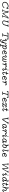

<svg xmlns="http://www.w3.org/2000/svg" viewBox="9388 -10050 889 19704"><g transform="rotate(90 9832.0 -197.5)"><path d="M168 -244.1Q168 -339.4 229 -427.2Q290 -515.1 390.1 -568.6Q490.2 -622.1 598.1 -622.1Q728 -622.1 795.9 -560.1H796.9Q800.8 -565.9 807.4 -574.5Q814 -583 816.9 -586.9Q819.8 -590.8 824.5 -596.9Q829.1 -603 831.1 -605.5Q833 -607.9 836.4 -611.6Q839.8 -615.2 842 -616.7Q844.2 -618.2 847.2 -619.6Q850.1 -621.1 853 -621.6Q856 -622.1 858.9 -622.1Q872.1 -622.1 880.6 -614Q889.2 -606 889.2 -594.2Q889.2 -589.4 849.1 -429.2Q842.3 -400.4 814 -399.9Q792 -399.9 784.9 -408.9Q777.8 -418 777.8 -434.1V-440.9Q777.8 -482.9 748.5 -511.5Q719.2 -540 682.1 -550Q645 -560.1 604 -560.1Q462.9 -560.1 350.3 -460.9Q237.8 -361.8 237.8 -243.2Q237.8 -164.1 297.4 -106.9Q356.9 -49.8 464.8 -49.8Q543.9 -49.8 617.4 -80.3Q690.9 -110.8 711.9 -170.9Q711.9 -171.9 712.9 -173.8Q715.8 -183.6 718.5 -188.2Q721.2 -192.9 728.5 -197.5Q735.8 -202.1 748 -202.1H749Q784.2 -202.1 784.2 -172.9Q784.2 -150.9 765.6 -121.3Q747.1 -91.8 710.9 -61.3Q674.8 -30.8 607.9 -9.8Q541 11.2 456.1 11.2Q330.1 11.2 249 -59.6Q168 -130.4 168 -244.1Z M941.9 -28.8Q941.9 -34.7 943.8 -41.3Q945.8 -47.9 954.3 -54.9Q962.9 -62 977.1 -62H1043.9L1165 -548.8H1121.6Q1102.5 -548.8 1094.7 -553.2Q1079.6 -561 1079.6 -578.1Q1079.6 -610.8 1114.7 -610.8Q1115.2 -610.8 1115.7 -610.8H1189Q1203.1 -610.8 1210 -609.9Q1215.8 -610.8 1228 -610.8H1230Q1267.1 -610.8 1272.9 -578.1L1357.9 -127.9Q1364.7 -89.8 1367.7 -76.2Q1385.7 -104 1396 -118.2L1710.9 -575.2Q1735.4 -610.8 1773.9 -610.8Q1774.4 -610.8 1774.9 -610.8H1870.6Q1907.7 -610.8 1907.7 -582Q1907.7 -576.2 1905.8 -569.6Q1903.8 -563 1895.3 -555.9Q1886.7 -548.8 1873 -548.8H1805.7L1683.6 -62H1733.9Q1770 -62 1770 -33.2Q1770 0 1732.9 0H1562Q1524.9 0 1524.9 -28.8Q1524.9 -34.7 1526.9 -41.3Q1528.8 -47.9 1537.4 -54.9Q1545.9 -62 1560.1 -62H1626L1745.6 -543L1404.8 -46.9Q1381.3 -12.2 1353 -12.2Q1352.5 -12.2 1352.1 -12.2Q1322.3 -12.2 1314.9 -55.2L1231.9 -493.2Q1226.1 -527.3 1221.7 -543.9L1102.1 -62H1150.9Q1188 -62 1188 -33.2Q1188 0 1150.9 0H979Q941.9 0 941.9 -28.8Z M2083.5 -164.1Q2083.5 -185.1 2095.2 -234.9L2173.3 -548.8H2124.5Q2088.4 -548.8 2088.4 -578.1Q2088.4 -610.8 2123.5 -610.8Q2124 -610.8 2124.5 -610.8H2311.5Q2347.7 -610.8 2347.7 -582Q2347.7 -575.2 2345.5 -569.1Q2343.3 -563 2334.5 -555.9Q2325.7 -548.8 2311.5 -548.8H2245.6Q2243.7 -539.1 2162.6 -215.8Q2153.8 -179.7 2153.3 -163.1Q2153.3 -113.3 2189.5 -82Q2225.6 -50.8 2281.2 -50.8Q2346.2 -50.8 2405.3 -89.4Q2464.4 -127.9 2488.3 -186Q2495.1 -203.1 2502.4 -231.9L2581.5 -548.8H2532.2Q2496.1 -548.8 2496.6 -578.1Q2496.6 -610.8 2531.2 -610.8Q2531.7 -610.8 2532.2 -610.8H2719.2Q2755.4 -610.8 2755.4 -582Q2755.4 -549.8 2720.2 -548.8H2653.3L2644.5 -514.2L2572.3 -223.1Q2554.2 -148.9 2519.3 -104Q2484.4 -59.1 2428.2 -27.8Q2359.4 11.2 2281.2 11.2Q2196.3 11.2 2139.9 -37.4Q2083.5 -85.9 2083.5 -164.1Z M3330.1 -482.9Q3330.1 -487.8 3354 -582Q3361.8 -610.8 3387.7 -610.8H4001Q4035.6 -610.8 4035.6 -584Q4035.6 -574.7 4012.7 -481.9Q4006.8 -455.1 3978 -455.1Q3942.9 -455.1 3942.9 -482.9Q3942.9 -488.8 3958 -548.8H3722.7L3602.1 -62H3691.9Q3727.1 -62 3727.1 -33.2Q3727.1 -27.3 3724.9 -20.8Q3722.7 -14.2 3714.4 -7.1Q3706.1 0 3690.9 0H3425.8Q3389.6 0 3389.6 -28.8Q3389.6 -62 3426.8 -62H3529.8L3651.9 -548.8H3417Q3402.8 -483.9 3394.8 -469.5Q3386.7 -455.1 3366.7 -455.1H3365.7Q3330.1 -455.1 3330.1 -482.9Z M3962.9 -287.1Q3962.9 -323.2 4006.3 -379.6Q4049.8 -436 4114.7 -436Q4153.8 -436 4180.4 -412.1Q4207 -388.2 4207 -350.1Q4207 -330.1 4174.8 -247.6Q4142.6 -165 4142.6 -122.1Q4142.6 -56.2 4208 -56.2Q4257.8 -56.2 4294.2 -106Q4330.6 -155.8 4353 -225.1Q4364.3 -260.3 4373 -298.1Q4381.8 -335.9 4386.2 -356.9Q4390.6 -377.9 4396.7 -396.5Q4402.8 -415 4411.4 -422.6Q4419.9 -430.2 4433.6 -430.2Q4446.8 -430.2 4456.8 -420.7Q4466.8 -411.1 4466.8 -397Q4466.8 -388.2 4462.9 -374L4371.6 -13.2Q4360.4 29.8 4356 42Q4325.2 123 4259.5 175Q4193.8 227.1 4124 227.1Q4075.2 227.1 4043 200.4Q4010.7 173.8 4010.7 129.9Q4010.7 95.7 4027.3 81.3Q4043.9 66.9 4062 66.9Q4079.1 66.9 4091.1 77.9Q4103 88.9 4103 106.9Q4103 127.9 4084 145Q4098.1 166 4126 166Q4143.1 166 4163.8 158.4Q4184.6 150.9 4212.2 131.8Q4239.7 112.8 4264.6 71.3Q4289.6 29.8 4303.7 -27.8Q4256.3 4.9 4208.5 4.9Q4207.5 4.9 4207 4.9Q4155.3 4.9 4114 -24.7Q4072.8 -54.2 4072.8 -123Q4072.8 -172.9 4104.2 -258.5Q4135.7 -344.2 4135.7 -350.1Q4135.7 -374 4112.8 -374Q4091.8 -374 4071.8 -354Q4054.7 -336.9 4044.7 -317.4Q4034.7 -297.9 4032.7 -286.4Q4030.8 -274.9 4022.7 -266.8Q4014.6 -258.8 3997.6 -258.8Q3962.9 -259.3 3962.9 -287.1Z M4482.4 192.9Q4482.4 160.2 4520.5 160.2Q4521 160.2 4521.5 160.2H4573.2L4585.4 109.9L4693.4 -319.8Q4698.2 -340.8 4696.3 -350.1Q4694.3 -359.9 4685.3 -366.9Q4676.3 -374 4665.5 -374Q4646.5 -374 4634.5 -352.5Q4622.6 -331.1 4615 -303.5Q4607.4 -275.9 4604.5 -271Q4595.7 -258.8 4577.6 -258.8H4575.2Q4541.5 -258.8 4541.5 -285.2Q4541.5 -295.9 4548.3 -318.4Q4555.2 -340.8 4568.8 -368.4Q4582.5 -396 4607.9 -416Q4633.3 -436 4665.3 -436Q4697.3 -436 4723.9 -419.9Q4750.5 -403.8 4760.3 -377Q4826.2 -436 4896.5 -436Q4958.5 -436 4997.6 -390.1Q5036.6 -344.2 5036.6 -273.9Q5036.6 -168 4962.9 -81.5Q4889.2 4.9 4800.3 4.9Q4738.3 4.9 4696.3 -43.9L4644.5 160.2H4713.4Q4747.6 160.2 4747.6 189Q4747.6 222.2 4710.4 222.2H4518.6Q4482.4 221.7 4482.4 192.9ZM4730.5 -152.8Q4730.5 -131.8 4735.8 -111.8Q4741.2 -91.8 4758.3 -74Q4775.4 -56.2 4802.2 -56.2Q4860.4 -56.2 4913.3 -126Q4966.3 -195.8 4966.3 -274.9Q4966.3 -319.8 4946.3 -346.9Q4926.3 -374 4894.5 -374Q4839.4 -374 4784.9 -306.4Q4730.5 -238.8 4730.5 -152.8Z M5154.3 -168Q5154.3 -274.9 5236.3 -355.5Q5318.4 -436 5418 -436Q5474.1 -436 5510.7 -406.5Q5547.4 -377 5547.4 -331.1Q5547.4 -315.9 5542.7 -301Q5538.1 -286.1 5525.1 -264.2Q5512.2 -242.2 5480.7 -224.1Q5449.2 -206.1 5402.3 -198.2Q5351.6 -189.5 5256.3 -189H5225.1Q5224.1 -181.2 5224.1 -166Q5224.1 -121.1 5249.3 -88.6Q5274.4 -56.2 5332 -56.2Q5394 -56.2 5434.1 -64.7Q5474.1 -73.2 5486.1 -83Q5498 -92.8 5508.5 -100.8Q5519 -108.9 5530 -108.9Q5541 -108.9 5553.2 -97.4Q5565.4 -85.9 5565.4 -73.2Q5565.4 -67.4 5560.8 -58.6Q5556.2 -49.8 5541.3 -38.3Q5526.4 -26.9 5503.2 -17.3Q5480 -7.8 5437.5 -1.5Q5395 4.9 5340.3 4.9H5326.2Q5245.1 4.9 5199.7 -44.9Q5154.3 -94.7 5154.3 -168ZM5244.1 -250H5275.4Q5477.1 -250 5477.1 -330.6Q5477.1 -350.1 5460.2 -362.1Q5443.4 -374 5416 -374Q5365.2 -374 5315.7 -337.4Q5266.1 -300.8 5244.1 -250Z M5641.1 -287.1Q5641.1 -322.3 5685.1 -379.2Q5729 -436 5793 -436Q5832 -436 5857.9 -411.6Q5883.8 -387.2 5883.8 -349.1Q5883.8 -330.1 5852.8 -249Q5821.8 -168 5821.8 -129.9Q5821.8 -87.9 5847.9 -72Q5874 -56.2 5907.2 -56.2Q5956.1 -56.2 5985.8 -126Q6003.9 -168 6047.9 -346.2Q6052.7 -369.1 6058.1 -387.2Q6066.9 -430.2 6097.2 -430.2Q6111.3 -430.2 6120.6 -419.7Q6129.9 -409.2 6129.9 -397.9Q6129.9 -388.2 6099.4 -272.7Q6068.8 -157.2 6068.8 -127Q6068.8 -56.2 6147 -56.2Q6190.9 -56.2 6221.2 -115.2Q6240.2 -152.3 6262.2 -234.6Q6284.2 -316.9 6284.2 -353Q6284.2 -368.2 6279.5 -381.1Q6274.9 -394 6274.9 -399.9Q6274.9 -413.1 6285.4 -424.1Q6295.9 -435.1 6311 -435.1Q6334 -435.1 6344 -411.1Q6354 -387.2 6354 -356Q6354 -319.8 6336.4 -246.8Q6318.8 -173.8 6297.9 -124Q6243.7 4.9 6146 4.9Q6057.1 4.9 6019 -54.2H6018.1Q5974.1 4.9 5906.2 4.9Q5846.2 4.9 5799.6 -26.1Q5752.9 -57.1 5752.9 -129.9Q5752.9 -176.8 5783.4 -258.8Q5814 -340.8 5814 -352.1Q5814 -360.8 5807.4 -367.4Q5800.8 -374 5791 -374Q5768.1 -374 5746.1 -349.6Q5724.1 -325.2 5711.9 -288.1Q5706.1 -270 5698.5 -264.4Q5690.9 -258.8 5674.8 -258.8H5672.9Q5655.8 -258.8 5648.4 -268.1Q5641.1 -277.3 5641.1 -287.1Z M6423.8 -287.1Q6423.8 -293.9 6430.2 -314.9Q6436.5 -335.9 6449.2 -364.5Q6461.9 -393.1 6488.3 -414.6Q6514.6 -436 6547.9 -436Q6615.7 -436 6643.6 -375Q6698.7 -436 6778.8 -436Q6832 -436 6867.4 -408Q6902.8 -379.9 6902.8 -335Q6902.8 -302.7 6886.7 -287.4Q6870.6 -272 6851.6 -272Q6833.5 -272 6822 -283Q6810.5 -293.9 6810.5 -312Q6810.5 -335.9 6828.6 -350.1Q6810.5 -374 6776.9 -374Q6726.1 -374 6684.8 -321Q6643.6 -268.1 6624 -205.1Q6604.5 -142.1 6588.6 -80.1Q6572.8 -18.1 6568.8 -12.2Q6556.6 4.9 6537.6 4.9Q6523.4 4.9 6514.2 -5.1Q6504.9 -15.1 6504.9 -27.8Q6504.9 -35.6 6508.8 -51.8L6574.7 -314.9Q6579.6 -337.9 6579.6 -340.8Q6579.6 -356 6570.1 -364.5Q6560.5 -373 6548.8 -373Q6518.1 -373 6494.6 -293Q6493.7 -290 6493.7 -288.1Q6491.7 -282.2 6491.2 -281Q6490.7 -279.8 6488.3 -273.9Q6485.8 -268.1 6482.7 -266.1Q6479.5 -264.2 6473.6 -261.5Q6467.8 -258.8 6460.9 -258.8H6458.5Q6423.8 -259.3 6423.8 -287.1Z M6929.7 -287.1Q6929.7 -305.2 6945.6 -338.6Q6961.4 -372.1 6999 -404.1Q7036.6 -436 7081.5 -436Q7119.6 -436 7146 -412.1Q7172.4 -388.2 7172.4 -350.1V-344.2Q7172.4 -327.1 7126 -209.5Q7079.6 -91.8 7079.6 -80.1Q7079.6 -57.1 7103.5 -57.1Q7121.6 -57.1 7143.1 -75.7Q7164.6 -94.2 7178.7 -129.9Q7179.7 -132.8 7183.1 -142.3Q7186.5 -151.9 7189 -157Q7191.4 -162.1 7198.5 -167Q7205.6 -171.9 7216.8 -171.9H7217.8Q7253.9 -171.9 7253.4 -143.1Q7253.4 -107.9 7209.5 -51.5Q7165.5 4.9 7101.6 4.9Q7062.5 4.9 7036.1 -19Q7009.8 -43 7009.8 -81.1V-86.9Q7009.8 -103 7056.2 -220.5Q7102.5 -337.9 7102.5 -350.1Q7102.5 -374 7079.6 -374Q7056.6 -374 7032.7 -347.2Q7015.6 -328.1 7006.8 -304Q6998 -279.8 6991.2 -269.3Q6984.4 -258.8 6966.8 -258.8H6964.4Q6929.7 -259.3 6929.7 -287.1ZM7116.7 -563Q7116.7 -581.1 7131.1 -595.9Q7145.5 -610.8 7165.5 -610.8Q7181.6 -610.8 7193.6 -599.4Q7205.6 -587.9 7205.6 -570.8Q7205.6 -550.8 7190.7 -536.4Q7175.8 -522 7157.7 -522Q7139.6 -522 7128.2 -534.4Q7116.7 -546.9 7116.7 -563Z M7323.7 -397Q7323.7 -430.2 7359.4 -430.2H7455.6Q7462.4 -460 7473.6 -505.9Q7490.7 -579.1 7499.8 -597.7Q7508.8 -616.2 7530.8 -616.2Q7543.9 -616.2 7553.7 -606.7Q7563.5 -597.2 7563.5 -583Q7563.5 -576.2 7558.1 -552.5Q7552.7 -528.8 7542.7 -491.5Q7532.7 -454.1 7527.3 -430.2H7609.4Q7643.6 -430.2 7643.6 -401.9Q7643.6 -369.1 7608.4 -369.1Q7607.9 -369.1 7607.4 -369.1H7511.7Q7507.8 -351.1 7490.2 -282.5Q7472.7 -213.9 7458 -154.5Q7443.4 -95.2 7443.4 -88.9Q7443.4 -74.7 7452.9 -65.4Q7462.4 -56.2 7478.5 -56.2Q7509.3 -56.2 7539.6 -82.5Q7569.8 -108.9 7586.4 -145Q7593.3 -160.2 7599.9 -166Q7606.4 -171.9 7620.6 -171.9H7622.6Q7657.7 -171.9 7657.7 -144Q7657.7 -110.8 7603.8 -53Q7549.8 4.9 7477.5 4.9Q7434.6 4.9 7404.1 -21Q7373.5 -46.9 7373.5 -87.9Q7373.5 -105 7378.4 -123L7439.5 -369.1H7357.4Q7323.7 -369.1 7323.7 -397Z M7771.5 -168Q7771.5 -274.9 7853.5 -355.5Q7935.5 -436 8035.2 -436Q8091.3 -436 8127.9 -406.5Q8164.6 -377 8164.6 -331.1Q8164.6 -315.9 8159.9 -301Q8155.3 -286.1 8142.3 -264.2Q8129.4 -242.2 8097.9 -224.1Q8066.4 -206.1 8019.5 -198.2Q7968.8 -189.5 7873.5 -189H7842.3Q7841.3 -181.2 7841.3 -166Q7841.3 -121.1 7866.5 -88.6Q7891.6 -56.2 7949.2 -56.2Q8011.2 -56.2 8051.3 -64.7Q8091.3 -73.2 8103.3 -83Q8115.2 -92.8 8125.7 -100.8Q8136.2 -108.9 8147.2 -108.9Q8158.2 -108.9 8170.4 -97.4Q8182.6 -85.9 8182.6 -73.2Q8182.6 -67.4 8178 -58.6Q8173.3 -49.8 8158.4 -38.3Q8143.6 -26.9 8120.4 -17.3Q8097.2 -7.8 8054.7 -1.5Q8012.2 4.9 7957.5 4.9H7943.4Q7862.3 4.9 7816.9 -44.9Q7771.5 -94.7 7771.5 -168ZM7861.3 -250H7892.6Q8094.2 -250 8094.2 -330.6Q8094.2 -350.1 8077.4 -362.1Q8060.5 -374 8033.2 -374Q7982.4 -374 7932.9 -337.4Q7883.3 -300.8 7861.3 -250Z M8258.3 -287.1Q8258.3 -293.9 8264.6 -314.9Q8271 -335.9 8283.7 -364.5Q8296.4 -393.1 8322.8 -414.6Q8349.1 -436 8382.3 -436Q8450.2 -436 8478 -375Q8533.2 -436 8613.3 -436Q8666.5 -436 8701.9 -408Q8737.3 -379.9 8737.3 -335Q8737.3 -302.7 8721.2 -287.4Q8705.1 -272 8686 -272Q8668 -272 8656.5 -283Q8645 -293.9 8645 -312Q8645 -335.9 8663.1 -350.1Q8645 -374 8611.3 -374Q8560.5 -374 8519.3 -321Q8478 -268.1 8458.5 -205.1Q8439 -142.1 8423.1 -80.1Q8407.2 -18.1 8403.3 -12.2Q8391.1 4.9 8372.1 4.9Q8357.9 4.9 8348.6 -5.1Q8339.4 -15.1 8339.4 -27.8Q8339.4 -35.6 8343.3 -51.8L8409.2 -314.9Q8414.1 -337.9 8414.1 -340.8Q8414.1 -356 8404.5 -364.5Q8395 -373 8383.3 -373Q8352.5 -373 8329.1 -293Q8328.1 -290 8328.1 -288.1Q8326.2 -282.2 8325.7 -281Q8325.2 -279.8 8322.8 -273.9Q8320.3 -268.1 8317.1 -266.1Q8314 -264.2 8308.1 -261.5Q8302.2 -258.8 8295.4 -258.8H8293Q8258.3 -259.3 8258.3 -287.1Z M9317.9 -482.9Q9317.9 -487.8 9341.8 -582Q9349.6 -610.8 9375.5 -610.8H9988.8Q10023.4 -610.8 10023.4 -584Q10023.4 -574.7 10000.5 -481.9Q9994.6 -455.1 9965.8 -455.1Q9930.7 -455.1 9930.7 -482.9Q9930.7 -488.8 9945.8 -548.8H9710.4L9589.8 -62H9679.7Q9714.8 -62 9714.8 -33.2Q9714.8 -27.3 9712.6 -20.8Q9710.4 -14.2 9702.1 -7.1Q9693.8 0 9678.7 0H9413.6Q9377.4 0 9377.4 -28.8Q9377.4 -62 9414.6 -62H9517.6L9639.6 -548.8H9404.8Q9390.6 -483.9 9382.6 -469.5Q9374.5 -455.1 9354.5 -455.1H9353.5Q9317.9 -455.1 9317.9 -482.9Z M10013.7 -168Q10013.7 -274.9 10095.7 -355.5Q10177.7 -436 10277.3 -436Q10333.5 -436 10370.1 -406.5Q10406.7 -377 10406.7 -331.1Q10406.7 -315.9 10402.1 -301Q10397.5 -286.1 10384.5 -264.2Q10371.6 -242.2 10340.1 -224.1Q10308.6 -206.1 10261.7 -198.2Q10210.9 -189.5 10115.7 -189H10084.5Q10083.5 -181.2 10083.5 -166Q10083.5 -121.1 10108.6 -88.6Q10133.8 -56.2 10191.4 -56.2Q10253.4 -56.2 10293.5 -64.7Q10333.5 -73.2 10345.5 -83Q10357.4 -92.8 10367.9 -100.8Q10378.4 -108.9 10389.4 -108.9Q10400.4 -108.9 10412.6 -97.4Q10424.8 -85.9 10424.8 -73.2Q10424.8 -67.4 10420.2 -58.6Q10415.5 -49.8 10400.6 -38.3Q10385.7 -26.9 10362.5 -17.3Q10339.4 -7.8 10296.9 -1.5Q10254.4 4.9 10199.7 4.9H10185.5Q10104.5 4.9 10059.1 -44.9Q10013.7 -94.7 10013.7 -168ZM10103.5 -250H10134.8Q10336.4 -250 10336.4 -330.6Q10336.4 -350.1 10319.6 -362.1Q10302.7 -374 10275.4 -374Q10224.6 -374 10175 -337.4Q10125.5 -300.8 10103.5 -250Z M10500.5 -287.1Q10500.5 -327.1 10553.5 -381.6Q10606.4 -436 10681.2 -436Q10745.1 -436 10780.3 -392.1H10781.2Q10826.2 -436 10890.6 -436Q10935.5 -436 10966.6 -408Q10997.6 -379.9 10997.6 -336.9Q10997.6 -302.7 10981.4 -287.4Q10965.3 -272 10946.3 -272Q10928.2 -272 10916.7 -283Q10905.3 -293.9 10905.3 -312Q10905.3 -334 10925.3 -352.1Q10912.1 -374 10888.2 -374Q10866.2 -374 10844.2 -359.6Q10822.3 -345.2 10813.5 -321.8Q10810.5 -314 10786.9 -220.5Q10763.2 -127 10763.2 -113.8Q10763.2 -87.9 10779.3 -72Q10795.4 -56.2 10820.3 -56.2Q10852.5 -56.2 10884 -80.6Q10915.5 -105 10928.2 -139.2L10930.2 -145Q10932.1 -150.9 10933.8 -154.5Q10935.5 -158.2 10939 -162.6Q10942.4 -167 10948.5 -169.4Q10954.6 -171.9 10962.4 -171.9H10965.3Q11000.5 -171.9 11000.5 -143.1Q11000.5 -103 10947.5 -49.1Q10894.5 4.9 10819.3 4.9Q10759.3 4.9 10720.2 -38.1H10719.2Q10674.3 4.9 10610.4 4.9Q10565.4 4.9 10534.4 -22.5Q10503.4 -49.8 10503.4 -92.8Q10503.4 -127 10519.3 -142.6Q10535.2 -158.2 10554.2 -158.2Q10571.3 -158.2 10583.3 -147.2Q10595.2 -136.2 10595.2 -118.2Q10595.2 -97.2 10575.2 -79.1Q10588.4 -57.1 10612.3 -57.1Q10634.3 -57.1 10658.9 -73Q10683.6 -88.9 10692.4 -127Q10736.3 -308.1 10736.3 -316.9Q10736.3 -341.8 10720.9 -357.9Q10705.6 -374 10679.2 -374Q10647 -374 10616.2 -350.1Q10585.4 -326.2 10572.3 -292L10570.3 -286.1Q10568.4 -279.3 10567.4 -278.1Q10566.4 -276.9 10564.5 -272Q10562.5 -267.1 10560.1 -266.1Q10557.6 -265.1 10554 -262.5Q10550.3 -259.8 10545.4 -259.3Q10540.5 -258.8 10534.2 -258.8Q10500.5 -259.3 10500.5 -287.1Z M11070.3 -397Q11070.3 -430.2 11106 -430.2H11202.1Q11209 -460 11220.2 -505.9Q11237.3 -579.1 11246.3 -597.7Q11255.4 -616.2 11277.3 -616.2Q11290.5 -616.2 11300.3 -606.7Q11310.1 -597.2 11310.1 -583Q11310.1 -576.2 11304.7 -552.5Q11299.3 -528.8 11289.3 -491.5Q11279.3 -454.1 11273.9 -430.2H11356Q11390.1 -430.2 11390.1 -401.9Q11390.1 -369.1 11355 -369.1Q11354.5 -369.1 11354 -369.1H11258.3Q11254.4 -351.1 11236.8 -282.5Q11219.2 -213.9 11204.6 -154.5Q11189.9 -95.2 11189.9 -88.9Q11189.9 -74.7 11199.5 -65.4Q11209 -56.2 11225.1 -56.2Q11255.9 -56.2 11286.1 -82.5Q11316.4 -108.9 11333 -145Q11339.8 -160.2 11346.4 -166Q11353 -171.9 11367.2 -171.9H11369.1Q11404.3 -171.9 11404.3 -144Q11404.3 -110.8 11350.3 -53Q11296.4 4.9 11224.1 4.9Q11181.2 4.9 11150.6 -21Q11120.1 -46.9 11120.1 -87.9Q11120.1 -105 11125 -123L11186 -369.1H11104Q11070.3 -369.1 11070.3 -397Z M12021.5 -578.1Q12021.5 -610.8 12058.6 -610.8Q12059.1 -610.8 12059.6 -610.8H12222.7Q12258.8 -610.8 12258.8 -582Q12258.8 -563 12242.7 -553.2Q12236.8 -549.3 12216.8 -548.8H12171.4L12237.8 -79.1L12241.7 -51.8L12559.6 -548.8H12526.4Q12488.3 -548.8 12488.8 -578.1Q12488.8 -610.8 12523.4 -610.8Q12523.9 -610.8 12524.4 -610.8H12688.5Q12724.6 -610.8 12724.6 -582Q12724.6 -563 12708.5 -553.2Q12702.6 -549.3 12681.6 -548.8H12634.8Q12627.9 -536.6 12618.7 -522.9L12306.6 -37.1Q12297.9 -22.9 12293.2 -15.9Q12288.6 -8.8 12274.2 -0.5Q12259.8 7.8 12242.7 7.8H12211.4Q12197.3 7.8 12188.5 4.4Q12179.7 1 12175.5 -8.5Q12171.4 -18.1 12170.9 -21Q12170.4 -23.9 12168.5 -38.1L12096.7 -548.8H12058.6Q12021.5 -549.3 12021.5 -578.1Z M12702.6 -157.2Q12702.6 -261.2 12776.1 -348.6Q12849.6 -436 12938.5 -436Q12997.6 -436 13043.5 -386.2Q13051.3 -420.9 13079.6 -420.9Q13080.1 -420.9 13080.6 -420.9Q13094.7 -420.9 13104.5 -411.9Q13114.3 -402.8 13114.3 -388.2Q13114.3 -384.3 13111.3 -372.1L13044.4 -105Q13042.5 -98.1 13042.5 -88.1Q13042.5 -78.1 13050.3 -64.9Q13062.5 -57.1 13075.7 -57.1Q13092.8 -57.1 13107.4 -84Q13117.2 -103 13123.8 -128.9Q13130.4 -154.8 13137.5 -163.3Q13144.5 -171.9 13165.5 -171.9Q13198.7 -171.9 13199.2 -143.1Q13199.2 -137.2 13192.4 -116.2Q13185.5 -95.2 13172.6 -66.7Q13159.7 -38.1 13133.5 -16.6Q13107.4 4.9 13074.5 4.9Q13041.5 4.9 13015.4 -11Q12989.3 -26.9 12978.5 -54.2Q12912.6 4.9 12842.3 4.9Q12780.3 4.9 12741.5 -41.3Q12702.6 -87.4 12702.6 -157.2ZM12772.5 -152.8Q12772.5 -131.8 12778.1 -111.8Q12783.7 -91.8 12800.5 -74Q12817.4 -56.2 12844.7 -56.2Q12902.8 -56.2 12956.1 -126Q13009.3 -195.8 13009.3 -274.9Q13009.3 -319.8 12989.5 -346.9Q12969.7 -374 12936.5 -374Q12881.3 -374 12826.9 -306.4Q12772.5 -238.8 12772.5 -152.8Z M13249.5 -287.1Q13249.5 -293.9 13255.9 -314.9Q13262.2 -335.9 13274.9 -364.5Q13287.6 -393.1 13314 -414.6Q13340.3 -436 13373.5 -436Q13441.4 -436 13469.2 -375Q13524.4 -436 13604.5 -436Q13657.7 -436 13693.1 -408Q13728.5 -379.9 13728.5 -335Q13728.5 -302.7 13712.4 -287.4Q13696.3 -272 13677.2 -272Q13659.2 -272 13647.7 -283Q13636.2 -293.9 13636.2 -312Q13636.2 -335.9 13654.3 -350.1Q13636.2 -374 13602.5 -374Q13551.8 -374 13510.5 -321Q13469.2 -268.1 13449.7 -205.1Q13430.2 -142.1 13414.3 -80.1Q13398.4 -18.1 13394.5 -12.2Q13382.3 4.9 13363.3 4.9Q13349.1 4.9 13339.8 -5.1Q13330.6 -15.1 13330.6 -27.8Q13330.6 -35.6 13334.5 -51.8L13400.4 -314.9Q13405.3 -337.9 13405.3 -340.8Q13405.3 -356 13395.8 -364.5Q13386.2 -373 13374.5 -373Q13343.8 -373 13320.3 -293Q13319.3 -290 13319.3 -288.1Q13317.4 -282.2 13316.9 -281Q13316.4 -279.8 13314 -273.9Q13311.5 -268.1 13308.3 -266.1Q13305.2 -264.2 13299.3 -261.5Q13293.5 -258.8 13286.6 -258.8H13284.2Q13249.5 -259.3 13249.5 -287.1Z M13755.4 -287.1Q13755.4 -305.2 13771.2 -338.6Q13787.1 -372.1 13824.7 -404.1Q13862.3 -436 13907.2 -436Q13945.3 -436 13971.7 -412.1Q13998 -388.2 13998 -350.1V-344.2Q13998 -327.1 13951.7 -209.5Q13905.3 -91.8 13905.3 -80.1Q13905.3 -57.1 13929.2 -57.1Q13947.3 -57.1 13968.8 -75.7Q13990.2 -94.2 14004.4 -129.9Q14005.4 -132.8 14008.8 -142.3Q14012.2 -151.9 14014.6 -157Q14017.1 -162.1 14024.2 -167Q14031.2 -171.9 14042.5 -171.9H14043.5Q14079.6 -171.9 14079.1 -143.1Q14079.1 -107.9 14035.2 -51.5Q13991.2 4.9 13927.2 4.9Q13888.2 4.9 13861.8 -19Q13835.4 -43 13835.4 -81.1V-86.9Q13835.4 -103 13881.8 -220.5Q13928.2 -337.9 13928.2 -350.1Q13928.2 -374 13905.3 -374Q13882.3 -374 13858.4 -347.2Q13841.3 -328.1 13832.5 -304Q13823.7 -279.8 13816.9 -269.3Q13810.1 -258.8 13792.5 -258.8H13790Q13755.4 -259.3 13755.4 -287.1ZM13942.4 -563Q13942.4 -581.1 13956.8 -595.9Q13971.2 -610.8 13991.2 -610.8Q14007.3 -610.8 14019.3 -599.4Q14031.2 -587.9 14031.2 -570.8Q14031.2 -550.8 14016.4 -536.4Q14001.5 -522 13983.4 -522Q13965.3 -522 13953.9 -534.4Q13942.4 -546.9 13942.4 -563Z M14191.4 -157.2Q14191.4 -261.2 14264.9 -348.6Q14338.4 -436 14427.2 -436Q14486.3 -436 14532.2 -386.2Q14540 -420.9 14568.4 -420.9Q14568.8 -420.9 14569.3 -420.9Q14583.5 -420.9 14593.3 -411.9Q14603 -402.8 14603 -388.2Q14603 -384.3 14600.1 -372.1L14533.2 -105Q14531.2 -98.1 14531.2 -88.1Q14531.2 -78.1 14539.1 -64.9Q14551.3 -57.1 14564.5 -57.1Q14581.5 -57.1 14596.2 -84Q14606 -103 14612.5 -128.9Q14619.1 -154.8 14626.2 -163.3Q14633.3 -171.9 14654.3 -171.9Q14687.5 -171.9 14688 -143.1Q14688 -137.2 14681.2 -116.2Q14674.3 -95.2 14661.4 -66.7Q14648.4 -38.1 14622.3 -16.6Q14596.2 4.9 14563.2 4.9Q14530.3 4.9 14504.2 -11Q14478 -26.9 14467.3 -54.2Q14401.4 4.9 14331.1 4.9Q14269 4.9 14230.2 -41.3Q14191.4 -87.4 14191.4 -157.2ZM14261.2 -152.8Q14261.2 -131.8 14266.8 -111.8Q14272.5 -91.8 14289.3 -74Q14306.2 -56.2 14333.5 -56.2Q14391.6 -56.2 14444.8 -126Q14498 -195.8 14498 -274.9Q14498 -319.8 14478.3 -346.9Q14458.5 -374 14425.3 -374Q14370.1 -374 14315.7 -306.4Q14261.2 -238.8 14261.2 -152.8Z M14787.1 -578.1Q14787.1 -610.8 14822.3 -610.8Q14822.8 -610.8 14823.2 -610.8H14933.1Q14968.3 -610.8 14968.3 -582Q14968.3 -577.1 14923.3 -396Q14979.5 -436 15035.2 -436Q15097.2 -436 15136.2 -390.1Q15175.3 -344.2 15175.3 -273.9Q15175.3 -168 15101.3 -81.5Q15027.3 4.9 14939 4.9Q14876 4.9 14837.6 -40.5Q14799.3 -85.9 14799.3 -157.2Q14799.3 -188 14812 -240.2L14889.2 -548.8H14822.3Q14787.1 -549.3 14787.1 -578.1ZM14869.1 -152.8Q14869.1 -131.8 14874.8 -111.8Q14880.4 -91.8 14897.2 -74Q14914.1 -56.2 14941.4 -56.2Q14999.5 -56.2 15052.2 -125.5Q15105 -194.8 15105 -274.9Q15105 -319.8 15085 -346.9Q15064.9 -374 15033.2 -374Q14977.1 -374 14923.1 -306.4Q14869.1 -238.8 14869.1 -152.8Z M15327.1 -88.9Q15327.1 -105 15335.9 -138.2L15439 -548.8H15369.1Q15352.1 -548.8 15344 -558.3Q15335.9 -567.9 15335.9 -578.1Q15335.9 -610.8 15373 -610.8Q15373.5 -610.8 15374 -610.8H15482.9Q15517.1 -610.8 15517.1 -582Q15517.1 -578.1 15515.1 -565.9L15401.9 -113.8Q15397 -93.8 15397 -87.9Q15397 -71.8 15408 -64.5Q15418.9 -57.1 15430.2 -57.1Q15443.4 -57.1 15454.1 -72Q15464.8 -86.9 15469.5 -101.1Q15474.1 -115.2 15481.9 -142.1Q15490.7 -171.9 15516.1 -171.9H15517.1Q15553.2 -171.9 15553.2 -143.1Q15553.2 -137.2 15547.1 -116.2Q15541 -95.2 15528.1 -66.7Q15515.1 -38.1 15488.5 -16.6Q15461.9 4.9 15429.2 4.9Q15388.2 4.9 15357.7 -20.5Q15327.1 -45.9 15327.1 -88.9Z M15668 -168Q15668 -274.9 15750 -355.5Q15832 -436 15931.6 -436Q15987.8 -436 16024.4 -406.5Q16061 -377 16061 -331.1Q16061 -315.9 16056.4 -301Q16051.8 -286.1 16038.8 -264.2Q16025.9 -242.2 15994.4 -224.1Q15962.9 -206.1 15916 -198.2Q15865.2 -189.5 15770 -189H15738.8Q15737.8 -181.2 15737.8 -166Q15737.8 -121.1 15762.9 -88.6Q15788.1 -56.2 15845.7 -56.2Q15907.7 -56.2 15947.8 -64.7Q15987.8 -73.2 15999.8 -83Q16011.7 -92.8 16022.2 -100.8Q16032.7 -108.9 16043.7 -108.9Q16054.7 -108.9 16066.9 -97.4Q16079.1 -85.9 16079.1 -73.2Q16079.1 -67.4 16074.5 -58.6Q16069.8 -49.8 16054.9 -38.3Q16040 -26.9 16016.8 -17.3Q15993.7 -7.8 15951.2 -1.5Q15908.7 4.9 15854 4.9H15839.8Q15758.8 4.9 15713.4 -44.9Q15668 -94.7 15668 -168ZM15757.8 -250H15789.1Q15990.7 -250 15990.7 -330.6Q15990.7 -350.1 15973.9 -362.1Q15957 -374 15929.7 -374Q15878.9 -374 15829.3 -337.4Q15779.8 -300.8 15757.8 -250Z M16719.2 -578.1Q16719.2 -610.8 16755.4 -610.8Q16755.9 -610.8 16756.3 -610.8H16900.4Q16936.5 -610.8 16936.5 -582Q16936.5 -548.8 16898.4 -548.8H16845.2L16869.1 -76.2L16871.1 -43.9Q16871.1 -43.9 16904.3 -104L17157.2 -564.9Q17158.2 -565.9 17162.4 -573Q17166.5 -580.1 17168 -582.5Q17169.4 -585 17173.3 -591.1Q17177.2 -597.2 17181.2 -599.1Q17185.1 -601.1 17191.2 -604.5Q17197.3 -607.9 17204.3 -609.4Q17211.4 -610.8 17220.2 -610.8H17234.4Q17240.2 -610.8 17244.9 -609.9Q17249.5 -608.9 17252.9 -607.9Q17256.3 -606.9 17259.3 -604.5Q17262.2 -602.1 17264.2 -601.1Q17266.1 -600.1 17267.8 -595.9Q17269.5 -591.8 17270 -590.3Q17270.5 -588.9 17271 -584.5Q17271.5 -580.1 17272 -578.6Q17272.5 -577.1 17272.5 -572Q17272.5 -566.9 17272.5 -565.9L17296.4 -98.1L17299.3 -43.9L17577.1 -548.8H17538.1Q17502 -548.8 17502.4 -578.1Q17502.4 -610.8 17539.6 -610.8Q17540 -610.8 17540.5 -610.8H17683.1Q17719.2 -610.8 17719.2 -582Q17719.2 -548.8 17681.2 -548.8H17636.2Q17630.4 -533.7 17623.5 -523.9L17355.5 -37.1Q17354.5 -36.1 17352.3 -31.5Q17350.1 -26.9 17349.1 -25.4Q17348.1 -23.9 17345.2 -19.5Q17342.3 -15.1 17340.8 -13.2Q17339.4 -11.2 17335.9 -7.6Q17332.5 -3.9 17329.8 -2.4Q17327.1 -1 17322.8 1.5Q17318.4 3.9 17314.2 4.9Q17310.1 5.9 17304.7 6.8Q17299.3 7.8 17293.5 7.8H17279.3Q17269.5 7.8 17262.5 5.4Q17255.4 2.9 17251.2 1Q17247.1 -1 17244.6 -8.1Q17242.2 -15.1 17241.7 -17.1Q17241.2 -19 17240.7 -28.6Q17240.2 -38.1 17240.2 -39.1L17215.3 -535.2Q17215.3 -542 17213.4 -558.1Q17211.4 -554.2 17209.5 -550Q17207.5 -545.9 17204.3 -541Q17201.2 -536.1 17199.2 -533.2L16920.4 -25.9Q16901.9 7.8 16866.2 7.8Q16865.7 7.8 16865.2 7.8H16850.1Q16826.2 7.8 16819.8 -2.2Q16813.5 -12.2 16812.5 -33.2L16789.1 -493.2Q16789.1 -494.1 16787.6 -516.1Q16786.1 -538.1 16786.1 -548.8H16754.4Q16719.2 -549.3 16719.2 -578.1Z M17720.2 -287.1Q17720.2 -305.2 17736.1 -338.6Q17752 -372.1 17789.6 -404.1Q17827.1 -436 17872.1 -436Q17910.2 -436 17936.5 -412.1Q17962.9 -388.2 17962.9 -350.1V-344.2Q17962.9 -327.1 17916.5 -209.5Q17870.1 -91.8 17870.1 -80.1Q17870.1 -57.1 17894 -57.1Q17912.1 -57.1 17933.6 -75.7Q17955.1 -94.2 17969.2 -129.9Q17970.2 -132.8 17973.6 -142.3Q17977.1 -151.9 17979.5 -157Q17981.9 -162.1 17989 -167Q17996.1 -171.9 18007.3 -171.9H18008.3Q18044.4 -171.9 18043.9 -143.1Q18043.9 -107.9 18000 -51.5Q17956.1 4.9 17892.1 4.9Q17853 4.9 17826.7 -19Q17800.3 -43 17800.3 -81.1V-86.9Q17800.3 -103 17846.7 -220.5Q17893.1 -337.9 17893.1 -350.1Q17893.1 -374 17870.1 -374Q17847.2 -374 17823.2 -347.2Q17806.2 -328.1 17797.4 -304Q17788.6 -279.8 17781.7 -269.3Q17774.9 -258.8 17757.3 -258.8H17754.9Q17720.2 -259.3 17720.2 -287.1ZM17907.2 -563Q17907.2 -581.1 17921.6 -595.9Q17936 -610.8 17956.1 -610.8Q17972.2 -610.8 17984.1 -599.4Q17996.1 -587.9 17996.1 -570.8Q17996.1 -550.8 17981.2 -536.4Q17966.3 -522 17948.2 -522Q17930.2 -522 17918.7 -534.4Q17907.2 -546.9 17907.2 -563Z M18156.2 -157.2Q18156.2 -261.2 18229.7 -348.6Q18303.2 -436 18392.1 -436Q18451.2 -436 18497.1 -386.2L18537.1 -548.8H18468.3Q18450.2 -548.8 18442.6 -557.9Q18435.1 -566.9 18435.1 -578.1Q18435.1 -610.8 18471.2 -610.8Q18471.7 -610.8 18472.2 -610.8H18582Q18616.2 -610.8 18616.2 -582Q18616.2 -579.1 18614.7 -573.5Q18613.3 -567.9 18613.3 -565.9L18498 -106Q18496.1 -99.1 18496.1 -89.1Q18496.1 -79.1 18503.9 -64.9Q18517.1 -57.1 18528.3 -57.1Q18538.1 -57.1 18545.9 -64Q18563 -81.1 18570.6 -109.6Q18578.1 -138.2 18586.2 -155Q18594.2 -171.9 18617.2 -171.9Q18652.3 -171.9 18652.8 -143.1Q18652.8 -137.2 18646 -116.2Q18639.2 -95.2 18626.2 -66.7Q18613.3 -38.1 18587.2 -16.6Q18561 4.9 18528.1 4.9Q18495.1 4.9 18469 -11Q18442.9 -26.9 18432.1 -54.2Q18366.2 4.9 18295.9 4.9Q18233.9 4.9 18195.1 -41.3Q18156.2 -87.4 18156.2 -157.2ZM18226.1 -152.8Q18226.1 -131.8 18231.7 -111.8Q18237.3 -91.8 18254.2 -74Q18271 -56.2 18298.3 -56.2Q18356.4 -56.2 18409.7 -126Q18462.9 -195.8 18462.9 -274.9Q18462.9 -319.8 18443.1 -346.9Q18423.3 -374 18390.1 -374Q18335 -374 18280.5 -306.4Q18226.1 -238.8 18226.1 -152.8Z M18722.2 -397Q18722.2 -430.2 18757.8 -430.2H18854Q18860.8 -460 18872.1 -505.9Q18889.2 -579.1 18898.2 -597.7Q18907.2 -616.2 18929.2 -616.2Q18942.4 -616.2 18952.1 -606.7Q18961.9 -597.2 18961.9 -583Q18961.9 -576.2 18956.5 -552.5Q18951.2 -528.8 18941.2 -491.5Q18931.2 -454.1 18925.8 -430.2H19007.8Q19042 -430.2 19042 -401.9Q19042 -369.1 19006.8 -369.1Q19006.3 -369.1 19005.9 -369.1H18910.2Q18906.2 -351.1 18888.7 -282.5Q18871.1 -213.9 18856.4 -154.5Q18841.8 -95.2 18841.8 -88.9Q18841.8 -74.7 18851.3 -65.4Q18860.8 -56.2 18877 -56.2Q18907.7 -56.2 18938 -82.5Q18968.3 -108.9 18984.9 -145Q18991.7 -160.2 18998.3 -166Q19004.9 -171.9 19019 -171.9H19021Q19056.2 -171.9 19056.2 -144Q19056.2 -110.8 19002.2 -53Q18948.2 4.9 18876 4.9Q18833 4.9 18802.5 -21Q18772 -46.9 18772 -87.9Q18772 -105 18776.9 -123L18837.9 -369.1H18755.9Q18722.2 -369.1 18722.2 -397Z M19129.9 -27.8Q19129.9 -31.7 19131.8 -42L19244.6 -494.1Q19248.5 -508.3 19257.8 -548.8H19190.9Q19155.8 -548.8 19155.8 -578.1Q19155.8 -610.8 19191.9 -610.8Q19192.4 -610.8 19192.9 -610.8H19300.8Q19336.9 -610.8 19336.9 -582Q19336.9 -577.1 19285.6 -373Q19352.5 -436 19433.6 -436Q19489.7 -436 19524.2 -407Q19558.6 -377.9 19558.6 -323.2Q19558.6 -278.3 19524.7 -182.1Q19490.7 -85.9 19490.7 -81.1Q19490.7 -69.8 19497.8 -63.5Q19504.9 -57.1 19514.6 -57.1Q19537.6 -57.1 19559.8 -81.5Q19582 -106 19593.8 -143.1Q19598.6 -160.2 19605.7 -166Q19612.8 -171.9 19628.9 -171.9H19633.8Q19647 -171.9 19655.5 -163.8Q19664.1 -155.8 19664.1 -143.1Q19664.1 -107.9 19619.9 -51.5Q19575.7 4.9 19511.7 4.9Q19472.7 4.9 19446.3 -19Q19419.9 -43 19419.9 -81.1Q19419.9 -99.1 19454.3 -192.6Q19488.8 -286.1 19488.8 -323.2Q19488.8 -374 19431.6 -374Q19384.8 -374 19344.7 -340.6Q19304.7 -307.1 19279.3 -256.1Q19253.9 -205.1 19236.8 -156.5Q19219.7 -107.9 19208.7 -64.5Q19197.8 -21 19195.8 -17.1Q19184.6 4.9 19162.6 4.9Q19148.4 4.9 19139.2 -3.9Q19129.9 -12.7 19129.9 -27.8Z"/></g></svg>

Font: CMU Typewriter Text Variable Width
Style: Italic
Weight: 500
Italic angle: -14.04°
Version: Version 0.7.0